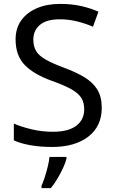

<svg xmlns="http://www.w3.org/2000/svg" viewBox="-20 -744 589 985"><path d="M502 -191Q502 -96 433 -43Q364 10 247 10Q187 10 136 1Q85 -8 51 -24V-110Q87 -94 140.5 -81Q194 -68 251 -68Q331 -68 371.5 -99Q412 -130 412 -183Q412 -218 397 -242Q382 -266 345.5 -286.5Q309 -307 244 -330Q153 -363 106.5 -411Q60 -459 60 -542Q60 -599 89 -639.5Q118 -680 169.5 -702Q221 -724 288 -724Q347 -724 396 -713Q445 -702 485 -684L457 -607Q420 -623 376.5 -634Q333 -645 286 -645Q219 -645 185 -616.5Q151 -588 151 -541Q151 -505 166 -481Q181 -457 215 -438Q249 -419 307 -397Q370 -374 413.5 -347.5Q457 -321 479.5 -284Q502 -247 502 -191ZM321 70Q317 88 304.5 115.5Q292 143 275.5 171Q259 199 241 221H193V209Q201 192 209.5 165.5Q218 139 225 110.5Q232 82 234 61H321Z"/></svg>

Font: Noto Sans Carian
Style: Regular
Weight: 400
Designer: Monotype Design Team
Foundry: Monotype Imaging Inc.
Version: Version 2.002; ttfautohint (v1.8.4.7-5d5b)